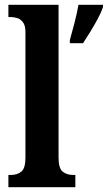

<svg xmlns="http://www.w3.org/2000/svg" viewBox="-20 -780 449 800"><path d="M15 0V-51H25Q52 -51 69 -65Q86 -79 86 -123V-647Q86 -674 75.5 -687.5Q65 -701 51 -705Q37 -709 25 -709H15V-760H224V-123Q224 -79 241 -65Q258 -51 285 -51H294V0ZM271 -613Q280 -644 290.5 -685Q301 -726 307 -760H409V-750Q402 -729 387.5 -702Q373 -675 356.5 -648Q340 -621 326 -600H271Z"/></svg>

Font: Noto Serif Khmer Condensed
Style: Bold
Weight: 700
Width: 3
Designer: Danh Hong and the Monotype Design Team
Foundry: Monotype Imaging Inc.
Version: Version 2.004; ttfautohint (v1.8.4.7-5d5b)